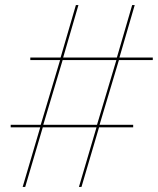

<svg xmlns="http://www.w3.org/2000/svg" viewBox="-20 -734 620 754"><path d="M69 0H79L148 -234H359L290 0H300L369 -234H503V-244H371L447 -498H580V-508H449L509 -714H499L439 -508H228L288 -714H278L218 -508H99V-498H216L140 -244H22V-234H138ZM150 -244 226 -498H437L361 -244Z"/></svg>

Font: Noto Serif Display SemiBold
Style: Italic
Weight: 600
Italic angle: -12°
Designer: Monotype Design Team
Foundry: Monotype Imaging Inc.
Version: Version 2.009